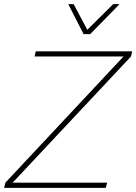

<svg xmlns="http://www.w3.org/2000/svg" viewBox="-44 -908 659 928"><path d="M-24 0 -18 -25 553 -635H123L129 -660H595L589 -635L17 -25H474L467 0ZM360 -743 286 -888H312L378 -764L503 -888H534L392 -743Z"/></svg>

Font: Work Sans ExtraLight
Style: Italic
Weight: 200
Italic angle: -13°
Designer: Wei Huang
Foundry: Wei Huang
Version: Version 2.012; ttfautohint (v1.8.3)